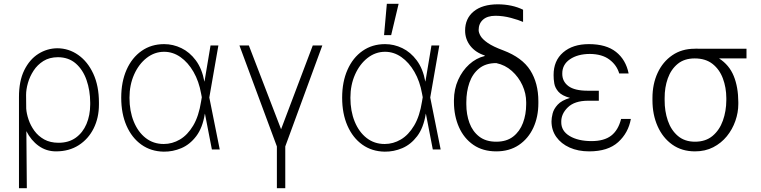

<svg xmlns="http://www.w3.org/2000/svg" viewBox="-20 -784 3991 1007"><path d="M79.5 203.1V-274.1Q79.2 -358.7 107.2 -415.7Q135.3 -472.7 181.3 -501.6Q227.3 -530.5 280.9 -530.9Q340.9 -530.5 390.4 -495.7Q440 -460.9 469.5 -397Q498.9 -333.1 498.9 -245.7V-235.8Q498.9 -166.2 471.2 -110.6Q443.5 -55 392.9 -22.5Q342.3 9.9 273.8 9.9Q223 9.9 182.9 -18.8Q142.8 -47.6 118.3 -96.2L120.7 203.1ZM117.5 -214.5Q119.3 -187.9 129.8 -156.8Q140.3 -125.7 160.3 -98Q180.4 -70.3 211.8 -52.7Q243.3 -35.2 287.3 -35.2Q340.6 -35.2 377.5 -61.8Q414.4 -88.4 433.6 -133.7Q452.8 -179 453.1 -235.8V-245.7Q452.8 -310 433.9 -364Q415.1 -418 377.7 -450.8Q340.2 -483.7 283.7 -484Q239.3 -483.7 207.7 -464Q176.1 -444.2 156.1 -413.4Q136 -382.5 126.4 -348.5Q116.8 -314.6 116.8 -285.9Z M838.8 11.4Q771.7 10.3 721.6 -25.4Q671.5 -61.1 643.6 -124.5Q615.8 -187.9 615.8 -271.7Q615.8 -354.8 643.8 -418.1Q671.9 -481.5 722.7 -517Q773.4 -552.6 840.9 -552.6Q887.8 -552.6 931.3 -531.6Q974.8 -510.7 1007.1 -467.3Q1039.4 -424 1051.8 -356.9H1052.6L1084.2 -545.5H1125.4L1077.8 -272.7L1132.5 0H1091.3L1055 -187.1H1054.3Q1042.6 -113.6 1009.2 -69.8Q975.9 -25.9 930.9 -6.9Q886 12.1 838.8 11.4ZM1038.4 -274.1 1034.8 -293Q1023.4 -357.6 994.9 -407.1Q966.3 -456.7 926.5 -484.6Q886.7 -512.4 840.9 -512.4Q790.5 -512.4 749.1 -480.1Q707.7 -447.8 683.4 -393.1Q659.1 -338.4 659.1 -271.3Q659.1 -201.3 681.5 -146.5Q703.8 -91.6 744.1 -60.2Q784.4 -28.8 838.8 -28.8Q883.5 -28.8 923.7 -52.4Q963.8 -76 993.3 -125.4Q1022.7 -174.7 1034.8 -252.5Z M1235.8 -545.5H1285.2L1454.2 -106.2L1620.4 -545.5H1670.5L1476.2 -16V203.1H1432.2V-16Z M1997.5 11.4Q1930.4 10.3 1880.3 -25.4Q1830.3 -61.1 1802.4 -124.5Q1774.5 -187.9 1774.5 -271.7Q1774.5 -354.8 1802.6 -418.1Q1830.6 -481.5 1881.4 -517Q1932.2 -552.6 1999.6 -552.6Q2046.5 -552.6 2090 -531.6Q2133.5 -510.7 2165.8 -467.3Q2198.2 -424 2210.6 -356.9H2211.3L2242.9 -545.5H2284.1L2236.5 -272.7L2291.2 0H2250L2213.8 -187.1H2213.1Q2201.3 -113.6 2168 -69.8Q2134.6 -25.9 2089.7 -6.9Q2044.7 12.1 1997.5 11.4ZM2197.1 -274.1 2193.5 -293Q2182.2 -357.6 2153.6 -407.1Q2125 -456.7 2085.2 -484.6Q2045.5 -512.4 1999.6 -512.4Q1949.2 -512.4 1907.8 -480.1Q1866.5 -447.8 1842.2 -393.1Q1817.8 -338.4 1817.8 -271.3Q1817.8 -201.3 1840.2 -146.5Q1862.6 -91.6 1902.9 -60.2Q1943.2 -28.8 1997.5 -28.8Q2042.3 -28.8 2082.4 -52.4Q2122.5 -76 2152 -125.4Q2181.5 -174.7 2193.5 -252.5ZM1994.3 -599.8 2008.9 -764.2H2070.7L2031.6 -599.8Z M2419.4 -623.6Q2419.4 -687.1 2464.5 -724.1Q2509.6 -761 2590.6 -761.4Q2666.5 -761 2723.4 -733V-669Q2701 -679 2660.5 -690Q2620 -701 2578.5 -701.3Q2535.5 -701 2513 -680.6Q2490.4 -660.2 2490.4 -626.4Q2490.4 -612.9 2500.5 -595.3Q2510.7 -577.8 2538.5 -558.6Q2566.4 -539.4 2619.3 -519.9Q2718.8 -482.2 2761.2 -415.1Q2803.6 -348 2803.6 -252.8V-242.9Q2803.6 -171.2 2777.2 -114Q2750.7 -56.8 2701.2 -23.4Q2651.6 9.9 2582.7 9.9Q2512.4 9.9 2462.9 -24.1Q2413.4 -58.2 2387.3 -116.8Q2361.2 -175.4 2360.8 -248.6V-258.5Q2361.2 -316.8 2383 -365.2Q2404.8 -413.7 2441.2 -446.6Q2477.6 -479.4 2521.7 -490.1L2522.7 -492.9Q2474.1 -508.5 2446.7 -543.5Q2419.4 -578.5 2419.4 -623.6ZM2425.8 -248.2V-237.2Q2425.8 -183.9 2442.1 -139.4Q2458.5 -94.8 2493.3 -67.8Q2528.1 -40.8 2582.7 -40.8Q2636.7 -40.8 2671.3 -67.6Q2706 -94.5 2722.8 -139.2Q2739.7 -183.9 2739.7 -237.2V-248.2Q2739.7 -293.7 2719.8 -337Q2699.9 -380.3 2664.6 -411.9Q2629.3 -443.5 2582.7 -453.1Q2527.7 -453.1 2492.9 -424.9Q2458.1 -396.7 2441.9 -350Q2425.8 -303.3 2425.8 -248.2Z M3120.7 -283V-255.7H3062.9Q2993.6 -255.3 2958.3 -221.1Q2922.9 -186.8 2923.7 -144.5Q2922.9 -97.3 2967.5 -70.7Q3012.1 -44 3082.7 -44Q3148.1 -44 3185.2 -72.3Q3222.3 -100.5 3237.6 -160.2H3288.7Q3275.6 -87 3222.1 -38.5Q3168.7 9.9 3070 9.9Q3012.1 9.9 2967.5 -10.1Q2922.9 -30.2 2897.7 -65.7Q2872.5 -101.2 2872.5 -147.7Q2872.5 -165.1 2878.4 -188.7Q2884.2 -212.4 2904.8 -234.9Q2925.4 -257.5 2969.5 -270.6Q2927.2 -282 2909.1 -302.6Q2891 -323.2 2887.1 -346.4Q2883.2 -369.7 2883.5 -390.3Q2883.2 -465.6 2933.6 -509.1Q2984 -552.6 3068.5 -552.6Q3159.4 -552.6 3210.9 -511.7Q3262.4 -470.9 3277 -398.8H3227.6Q3215.2 -442.1 3176.5 -471.4Q3137.8 -500.7 3073.2 -501.1Q3009.6 -500.7 2969.1 -473Q2928.6 -445.3 2929 -397.7Q2928.6 -357.2 2960.9 -332.7Q2993.3 -308.2 3062.9 -308.2H3120.7Z M3402 -258.5V-269.9Q3402 -343 3429 -401.5Q3456 -459.9 3505.9 -494.1Q3555.8 -528.4 3623.6 -528.4Q3633.5 -529.5 3642.8 -528.4H3895.2V-477.6H3751.4Q3804.7 -443.2 3828.3 -385.3Q3851.9 -327.4 3852.3 -248.6V-238.6Q3852.3 -193.9 3836.8 -149.7Q3821.4 -105.5 3792.1 -69.4Q3762.8 -33.4 3720.7 -11.7Q3678.6 9.9 3625 9.9Q3556.1 9.9 3506 -25.6Q3456 -61.1 3429 -122Q3402 -182.9 3402 -258.5ZM3465.9 -269.9V-258.5Q3465.6 -201 3482.6 -151.3Q3499.6 -101.6 3535.2 -71.2Q3570.7 -40.8 3625 -40.8Q3681.1 -40.8 3717.3 -71.2Q3753.6 -101.6 3771.3 -151.3Q3789.1 -201 3789.4 -258.5V-269.9Q3789.1 -325.3 3771.3 -372.7Q3753.6 -420.1 3717 -448.9Q3680.4 -477.6 3623.6 -477.6Q3569.2 -477.6 3534.3 -448.9Q3499.3 -420.1 3482.4 -372.7Q3465.6 -325.3 3465.9 -269.9Z"/></svg>

Font: Inter Extra Light BETA
Style: Regular
Weight: 200
Designer: Rasmus Andersson
Foundry: rsms
Version: Version 3.011;git-f93a4a705